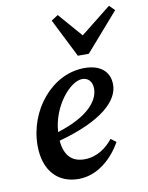

<svg xmlns="http://www.w3.org/2000/svg" viewBox="-86 -822 693 899"><g transform="rotate(-10 260.0 -373.0)"><path d="M312 -444C339 -444 359 -425 359 -390C359 -335 309 -266 158 -219C165 -340 254 -444 312 -444ZM215 14C306 14 378 -53 419 -126L394 -145C365 -108 319 -72 258 -72C201 -72 164 -104 158 -178C369 -235 450 -319 450 -393C450 -455 407 -493 331 -493C176 -493 52 -340 52 -173C52 -51 119 14 215 14ZM251 -759 219 -738 311 -555H363L520 -735L495 -760L350 -645Z"/></g></svg>

Font: Source Serif Pro Semibold
Style: Italic
Weight: 600
Italic angle: -12°
Designer: Frank Grießhammer
Foundry: Adobe Systems Incorporated
Version: Version 3.001;hotconv 1.0.111;makeotfexe 2.5.65597